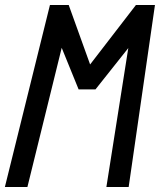

<svg xmlns="http://www.w3.org/2000/svg" viewBox="-20 -747 640 767"><path d="M226.5 -556 89.5 0H-0.5L179.5 -727H254.5L340 -489.5L523 -727H599L494 0H405L492.5 -555L361.5 -390H294Z"/></svg>

Font: JuliaMono Medium
Style: Italic
Weight: 500
Italic angle: -9°
Monospace: yes
Designer: cormullion
Foundry: corm
Version: Version 0.054; ttfautohint (v1.8.4)